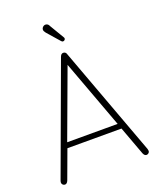

<svg xmlns="http://www.w3.org/2000/svg" viewBox="-143 -850 776 944"><g transform="rotate(-20 245.0 -378.0)"><path d="M387 -156 442 -7Q448 8 459 8Q465 8 470 3.5Q475 -1 475 -7Q475 -10 473 -18L262 -589Q260 -597 255.5 -600.5Q251 -604 245 -604Q239 -604 235 -600.5Q231 -597 228 -589L18 -18Q17 -15 16.5 -12.5Q16 -10 16 -8Q16 -1 21 3.5Q26 8 32 8Q43 8 49 -7L104 -156ZM377 -184H113L245 -541ZM198 -727 254 -663Q256 -661 257.5 -659.5Q259 -658 260.5 -657.5Q262 -657 264 -657Q269 -657 272.5 -660.5Q276 -664 276 -668Q276 -672 273 -676L229 -750Q227 -755 224 -758Q221 -761 217.5 -762.5Q214 -764 210 -764Q202 -764 196 -758Q190 -752 190 -744Q190 -737 198 -727Z"/></g></svg>

Font: Beiruti ExtraLight
Style: Regular
Weight: 250
Designer: Arlette Boutros
Foundry: Boutros
Version: Version 1.41